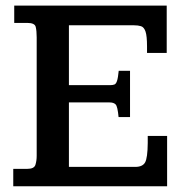

<svg xmlns="http://www.w3.org/2000/svg" viewBox="-20 -652 651 672"><path d="M26.4 0V-61H75.7Q99.6 -61 104 -75.2Q108.4 -89.4 108.4 -106.4V-521.5Q108.4 -543.9 105 -557.9Q101.6 -571.8 75.7 -571.8H29.8V-632.3H563.5V-466.8H494.6V-489.3Q494.6 -526.4 489.3 -541.7Q483.9 -557.1 473.6 -560.3Q463.4 -563.5 448.7 -563.5H221.2V-354H365.7Q374.5 -354 380.4 -356.2Q386.2 -358.4 389.6 -368.9Q393.1 -379.4 395.5 -404.3H435.1V-242.2H395Q391.6 -279.3 384.8 -286.4Q377.9 -293.5 363.8 -293.5H221.2V-67.9H453.6Q479 -67.9 487.8 -83.5Q496.6 -99.1 497.1 -151.4Q497.1 -156.7 497.1 -163.6Q497.1 -170.4 497.1 -176.3H564.9V0Z"/></svg>

Font: Kameron Medium
Style: Regular
Weight: 500
Designer: Vernon Adams
Foundry: Vernon Adams
Version: Version 1.100